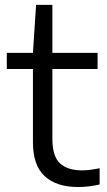

<svg xmlns="http://www.w3.org/2000/svg" viewBox="-20 -760 440 790"><path d="M301 9.5Q212.5 9.5 164 -35Q115.5 -79.5 115.5 -175V-476H8V-542.5H115.5L128.5 -740H195.5V-542.5H381.5V-476H195.5V-189Q195.5 -117.5 226.5 -88.2Q257.5 -59 318 -59Q348.5 -59 390 -68V-1Q345.5 9.5 301 9.5Z"/></svg>

Font: Encode Sans Semi Expanded
Style: Regular
Weight: 400
Width: 6
Designer: Multiple Designers
Foundry: Impallari Type
Version: Version 3.000; ttfautohint (v1.8.3) -l 8 -r 50 -G 200 -x 14 